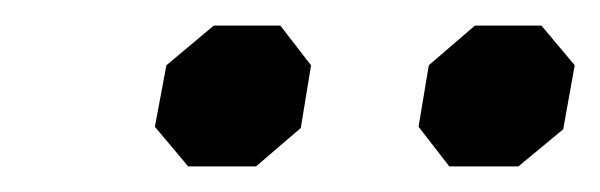

<svg xmlns="http://www.w3.org/2000/svg" viewBox="-20 -694 469 150"><path d="M101 -595 110 -643 147 -674H199L223 -643L215 -594L180 -564H127ZM307 -595 315 -643 351 -674H403L429 -643L420 -593L385 -564H331Z"/></svg>

Font: Chakra Petch Medium
Style: Italic
Weight: 500
Italic angle: -10°
Designer: Katatrad Aksorn Co.,Ltd.
Foundry: Cadson Demak Co.,Ltd.
Version: Version 1.000; ttfautohint (v1.6)